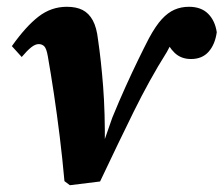

<svg xmlns="http://www.w3.org/2000/svg" viewBox="-20 -534 659 566"><path d="M186 12 170 0Q164 -67 156 -132Q148 -197 139 -257Q130 -317 121 -368Q117 -391 110.5 -397.5Q104 -404 94 -404Q84 -404 72 -394.5Q60 -385 44 -366L15 -398Q56 -456 93.5 -485Q131 -514 177 -514Q205 -514 223.5 -504.5Q242 -495 253.5 -474Q265 -453 269 -417Q278 -356 284 -279Q290 -202 289 -101H281L311 -187Q331 -236 350.5 -279Q370 -322 387.5 -358Q405 -394 419 -421Q439 -458 457 -477.5Q475 -497 494.5 -505.5Q514 -514 537 -514Q573 -514 593.5 -493.5Q614 -473 619 -439Q614 -403 595 -381.5Q576 -360 543 -360Q514 -360 495 -378Q476 -396 466 -425L454 -458L521 -454Q511 -442 499.5 -427Q488 -412 472 -381Q445 -338 421 -294.5Q397 -251 374.5 -205.5Q352 -160 327.5 -109Q303 -58 275 1Z"/></svg>

Font: Source Serif 4
Style: Bold Italic
Weight: 700
Italic angle: -12°
Designer: Frank Grießhammer
Foundry: Adobe Systems Incorporated
Version: Version 4.004;hotconv 1.0.116;makeotfexe 2.5.65601